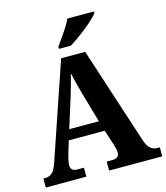

<svg xmlns="http://www.w3.org/2000/svg" viewBox="-133 -1032 983 1134"><g transform="rotate(-15 358.5 -465.5)"><path d="M292 -784V-771H365C427 -809 525 -886 549 -921V-931H386C367 -886 320 -825 292 -784ZM5 0H253V-55H212C185 -55 172 -68 172 -91C172 -109 180 -138 184 -154L208 -234H428L459 -139C462 -127 469 -106 469 -90C469 -64 449 -55 427 -55H392V0H717V-55H705C671 -55 647 -71 631 -119L437 -714H290L90 -127C70 -67 47 -55 14 -55H5ZM228 -297 287 -485C299 -525 312 -572 323 -614C331 -570 345 -524 356 -481L409 -297Z"/></g></svg>

Font: Noto Serif Armenian SemiCondensed
Style: Bold
Weight: 700
Width: 4
Designer: Monotype Design Team
Foundry: Monotype Imaging Inc.
Version: Version 2.008